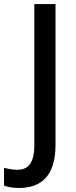

<svg xmlns="http://www.w3.org/2000/svg" viewBox="-88 -734 376 951"><path d="M7 197C117 197 187 136 187 -17V-714H82V-13C82 77 48 107 -2 107C-27 107 -49 102 -68 97V185C-49 193 -24 197 7 197Z"/></svg>

Font: Noto Sans Thai Looped SemiCondensed Medium
Style: Regular
Weight: 500
Width: 4
Designer: Sasikarn Vongin, Ben Mitchell
Foundry: The Fontpad Ltd
Version: Version 1.001